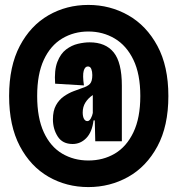

<svg xmlns="http://www.w3.org/2000/svg" viewBox="-20 -666 721 780"><path d="M339 94Q250 94 177 52Q104 10 60.5 -72.5Q17 -155 17 -276Q17 -397 60.5 -479.5Q104 -562 177 -604Q250 -646 339 -646Q427 -646 501 -604Q575 -562 619.5 -479.5Q664 -397 664 -276Q664 -154 619.5 -71.5Q575 11 501 52.5Q427 94 339 94ZM339 -14Q399 -14 446.5 -42Q494 -70 522 -128.5Q550 -187 550 -276Q550 -365 522 -423Q494 -481 446 -509.5Q398 -538 339 -538Q280 -538 232.5 -509.5Q185 -481 158 -423Q131 -365 131 -276Q131 -187 158 -128.5Q185 -70 232.5 -42Q280 -14 339 -14ZM275 -81Q234 -81 214.5 -111.5Q195 -142 195 -181Q195 -216 207.5 -238.5Q220 -261 239.5 -274.5Q259 -288 279 -295.5Q299 -303 313 -308Q336 -315 345.5 -325.5Q355 -336 355 -361Q355 -375 351 -385.5Q347 -396 337 -396Q325 -396 320 -378Q315 -360 321 -319L204 -326Q200 -381 213 -414.5Q226 -448 248.5 -465Q271 -482 296.5 -488Q322 -494 344 -494Q409 -494 442 -453Q475 -412 475 -318V-216Q475 -181 475 -148.5Q475 -116 475 -92H367Q366 -114 366 -135Q366 -156 365 -177H360Q354 -129 330.5 -105Q307 -81 275 -81ZM335 -174Q343 -174 349 -185Q355 -196 357 -207V-280Q338 -267 327 -249.5Q316 -232 316 -209Q316 -193 321 -183.5Q326 -174 335 -174Z"/></svg>

Font: Bricolage Grotesque 96pt Condensed Bricolage Grotesque 48pt Condensed Regular
Style: Bold
Weight: 700
Width: 3
Designer: Mathieu Triay
Foundry: Atelier Triay
Version: Version 1.001; ttfautohint (v1.8.4.7-5d5b);gftools[0.9.33.de